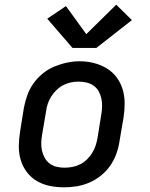

<svg xmlns="http://www.w3.org/2000/svg" viewBox="-20 -793 640 821"><path d="M254 8Q223 8 193 2Q163 -4 137.5 -19Q112 -34 94.5 -57.5Q77 -81 68.5 -109.5Q60 -138 60.5 -169Q61 -200 66 -231L82 -331Q87 -358 96.5 -385Q106 -412 122.5 -435.5Q139 -459 162 -478Q185 -497 211.5 -508Q238 -519 265.5 -525Q293 -531 320 -531Q352 -531 381.5 -523.5Q411 -516 436 -501Q461 -486 478.5 -462.5Q496 -439 504.5 -410.5Q513 -382 513 -351Q513 -320 508 -289L491 -189Q487 -162 477.5 -135.5Q468 -109 451.5 -85Q435 -61 412 -42.5Q389 -24 362.5 -12.5Q336 -1 308.5 3.5Q281 8 254 8ZM255 -76Q272 -76 289 -79Q306 -82 322 -90Q338 -98 351 -110.5Q364 -123 373.5 -138Q383 -153 388.5 -169.5Q394 -186 397 -203L413 -303Q416 -320 416.5 -337.5Q417 -355 413.5 -371.5Q410 -388 402 -402.5Q394 -417 380.5 -426.5Q367 -436 350.5 -440Q334 -444 316 -444Q299 -444 282.5 -440.5Q266 -437 250.5 -429Q235 -421 222 -408.5Q209 -396 199.5 -381Q190 -366 184.5 -350Q179 -334 177 -317L160 -217Q157 -200 156.5 -182.5Q156 -165 159.5 -149Q163 -133 171 -118.5Q179 -104 192 -94Q205 -84 221.5 -80Q238 -76 255 -76Q255 -76 255 -76Q255 -76 255 -76ZM290 -588 182 -713 262 -767 349 -647 477 -773 544 -707 392 -588Z"/></svg>

Font: Iosevka Etoile Medium Oblique
Style: Regular
Weight: 500
Italic angle: -9°
Designer: Belleve Invis
Foundry: Belleve Invis
Version: Version 15.5.2; ttfautohint (v1.8.4)